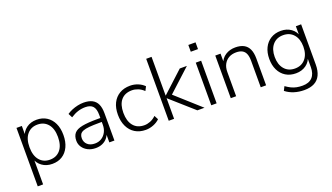

<svg xmlns="http://www.w3.org/2000/svg" viewBox="-76 -1285 3552 2053"><g transform="rotate(-20 1700.0 -258.5)"><path d="M80 180V-485H141V-364H130Q147 -424 195 -459Q243 -494 311 -494Q376 -494 424.5 -463Q473 -432 499.5 -376Q526 -320 526 -243Q526 -166 499.5 -109.5Q473 -53 425 -22.5Q377 8 311 8Q243 8 195 -27Q147 -62 130 -120H141V180ZM302 -43Q376 -43 420 -95Q464 -147 464 -243Q464 -338 420 -390Q376 -442 302 -442Q228 -442 184 -390Q140 -338 140 -243Q140 -147 184 -95Q228 -43 302 -43Z M805 8Q756 8 717.5 -11Q679 -30 656.5 -63Q634 -96 634 -137Q634 -191 661 -222Q688 -253 752 -265.5Q816 -278 928 -278H971V-233H929Q862 -233 816.5 -229Q771 -225 745 -214.5Q719 -204 708.5 -186Q698 -168 698 -142Q698 -97 729 -69Q760 -41 813 -41Q856 -41 888.5 -61.5Q921 -82 940 -118Q959 -154 959 -200V-314Q959 -381 932 -411.5Q905 -442 846 -442Q802 -442 761.5 -429Q721 -416 678 -388L654 -435Q680 -453 711.5 -466Q743 -479 777.5 -486.5Q812 -494 845 -494Q904 -494 942.5 -474Q981 -454 999.5 -414Q1018 -374 1018 -311V0H960V-117H970Q961 -78 938 -50Q915 -22 881 -7Q847 8 805 8Z M1375 8Q1304 8 1253 -23.5Q1202 -55 1174.5 -112.5Q1147 -170 1147 -246Q1147 -323 1174.5 -378Q1202 -433 1253 -463.5Q1304 -494 1375 -494Q1420 -494 1462.5 -477Q1505 -460 1534 -430L1510 -384Q1479 -414 1444 -427.5Q1409 -441 1377 -441Q1296 -441 1252.5 -390.5Q1209 -340 1209 -245Q1209 -151 1252.5 -97.5Q1296 -44 1377 -44Q1409 -44 1444 -57.5Q1479 -71 1510 -101L1534 -55Q1505 -26 1461.5 -9Q1418 8 1375 8Z M1636 0V-705H1697V-265H1699L1938 -485H2019L1742 -231V-270L2043 0H1962L1699 -233H1697V0Z M2110 -613V-690H2192V-613ZM2120 0V-485H2181V0Z M2342 0V-485H2402V-372H2391Q2411 -432 2459.5 -463Q2508 -494 2571 -494Q2629 -494 2667.5 -473.5Q2706 -453 2725 -411Q2744 -369 2744 -306V0H2683V-301Q2683 -349 2670.5 -380Q2658 -411 2631 -426Q2604 -441 2562 -441Q2514 -441 2478.5 -421Q2443 -401 2423 -364Q2403 -327 2403 -277V0Z M3113 188Q3051 188 2997.5 171Q2944 154 2902 121L2925 75Q2956 97 2985 111Q3014 125 3044.5 131Q3075 137 3111 137Q3184 137 3222 96.5Q3260 56 3260 -19V-143H3270Q3255 -81 3206 -46Q3157 -11 3090 -11Q3023 -11 2974 -41.5Q2925 -72 2898.5 -126.5Q2872 -181 2872 -253Q2872 -325 2898.5 -379Q2925 -433 2974 -463.5Q3023 -494 3090 -494Q3157 -494 3206 -458.5Q3255 -423 3269 -363H3259V-485H3319V-28Q3319 43 3296 91.5Q3273 140 3227 164Q3181 188 3113 188ZM3097 -63Q3172 -63 3216 -114.5Q3260 -166 3260 -253Q3260 -340 3216 -391Q3172 -442 3097 -442Q3022 -442 2978 -391Q2934 -340 2934 -253Q2934 -166 2978 -114.5Q3022 -63 3097 -63Z"/></g></svg>

Font: Nunito Sans 12pt ExtraLight 12pt Light
Style: Regular
Weight: 300
Version: Version 3.101;gftools[0.9.27]